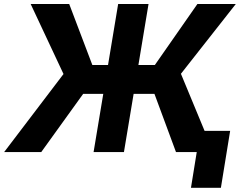

<svg xmlns="http://www.w3.org/2000/svg" viewBox="-37 -747 1178 943"><path d="M1047.9 175.4H900.9L929.3 0H827.4L721.6 -285.9H619.3L571.7 0H422.6L470.2 -285.9H371.4L165.5 0H-16.7L274.9 -383.5L113.6 -727.3H302.9L416.5 -427.9H493.6L543.3 -727.3H692.5L642.8 -427.9H723.7L932.5 -727.3H1121.1L851.6 -384.6L967.7 -104.4H1093.4Z"/></svg>

Font: Linik Sans
Style: Bold Italic
Weight: 700
Italic angle: 9°
Designer: Fonts by Rasmus Andersson / Changes by Cristiano Sobral with parts from Marc Monis
Foundry: rsms
Version: Version 3.020; ttfautohint (v1.6)